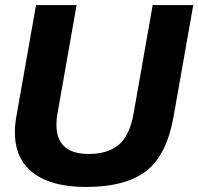

<svg xmlns="http://www.w3.org/2000/svg" viewBox="-20 -732 787 762"><path d="M321 10Q185 10 112 -45.5Q39 -101 39 -207Q39 -237 45 -270L123 -712H284L209 -286Q204 -263 204 -237Q204 -121 332 -121Q409 -121 452.5 -158.5Q496 -196 511 -286L586 -712H747L669 -270Q642 -117 560.5 -53.5Q479 10 321 10Z"/></svg>

Font: Creato Display ExtraBold
Style: Italic
Weight: 800
Italic angle: -10°
Version: Version 1.000